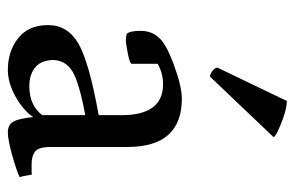

<svg xmlns="http://www.w3.org/2000/svg" viewBox="-154 -602 768 501"><g transform="rotate(90 230.5 -352.0)"><path d="M157 -535 244 -716Q261 -716 290 -706Q338 -688 338 -681L180 -515Q169 -518 163 -524Q157 -530 157 -535ZM408 -50H429Q434 -50 436 -51Q440 -25 443 -19Q430 -12 388 0Q346 12 326 12Q306 12 298 -2Q290 -16 286 -54Q270 -30 236 -10Q202 10 168 12H163Q114 12 80 -15Q46 -42 46 -93Q46 -144 94 -172Q142 -200 281 -225V-285Q281 -393 200 -393Q172 -393 147 -379V-311Q146 -306 120 -301Q94 -296 86 -296Q78 -296 69 -298Q61 -306 61 -334Q61 -362 77 -380Q92 -400 149 -421Q206 -442 238 -442Q364 -442 364 -300V-100Q364 -68 376 -59Q388 -50 408 -50ZM205 -44Q256 -44 281 -78V-190Q195 -174 166 -156Q137 -138 137 -104Q139 -72 158 -58Q177 -44 205 -44Z"/></g></svg>

Font: Lusitana
Style: Regular
Weight: 400
Designer: Ana Paula Megda
Foundry: Ana Paula Megda
Version: Version 1.001; ttfautohint (v1.4.1)